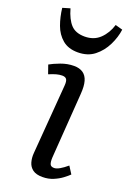

<svg xmlns="http://www.w3.org/2000/svg" viewBox="-164 -824 613 893"><g transform="rotate(20 142.5 -377.0)"><path d="M120 -420Q122 -443 116 -452Q110 -461 94 -461Q81 -461 66 -457Q51 -453 30 -444L15 -487Q34 -498 66 -510Q98 -522 131 -522Q158 -522 175.5 -510Q193 -498 200 -473.5Q207 -449 204 -410L181 -87Q180 -65 184.5 -54.5Q189 -44 205 -44Q216 -44 232 -53Q248 -62 268 -79L291 -43Q281 -33 263 -19.5Q245 -6 221 4Q197 14 168 14Q137 14 120 1.5Q103 -11 97 -32Q91 -53 93 -77ZM124 -587Q77 -587 48 -611.5Q19 -636 5 -674.5Q-9 -713 -14 -757L23 -768Q37 -718 60.5 -692.5Q84 -667 129 -667Q175 -667 204.5 -695.5Q234 -724 247 -767L283 -757Q278 -718 258.5 -678.5Q239 -639 206 -613Q173 -587 124 -587Z"/></g></svg>

Font: Literata 18pt
Style: Italic
Weight: 400
Italic angle: -2°
Designer: Latin by Veronika Burian and Jose Scaglione. Greek by Irene Vlachou. Cyrillic by Vera Evstafieva
Foundry: TypeTogether
Version: Version 3.103;gftools[0.9.29]